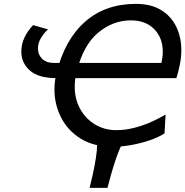

<svg xmlns="http://www.w3.org/2000/svg" viewBox="-20 -730 937 971"><path d="M872.1 -335H264.2Q174.8 -335 131.3 -373.3Q87.9 -411.6 87.9 -469.2Q87.9 -506.3 103.5 -539.8Q119.1 -573.2 147.5 -603L222.7 -581.5Q203.1 -563.5 187.5 -538.3Q171.9 -513.2 171.9 -483.9Q171.9 -454.1 192.9 -432.9Q213.9 -411.6 253.9 -411.6H795.9Q803.2 -441.9 803.2 -468.8Q803.2 -538.6 759.8 -582.8Q716.3 -627 642.1 -627Q550.8 -627 475.8 -564.2Q400.9 -501.5 367.2 -365.7Q357.9 -328.6 357.9 -292.5Q357.9 -227.1 386.5 -177.2Q415 -127.4 462.4 -99.6Q509.8 -71.8 566.9 -71.8Q614.3 -71.8 660.6 -84Q707 -96.2 747.6 -114.5Q788.1 -132.8 817.4 -150.9L812 -55.2Q779.3 -34.7 734.1 -19.5Q689 -4.4 641.1 3.9Q593.3 12.2 551.8 12.2Q454.6 12.2 388.7 -28.6Q322.8 -69.3 289.1 -135.5Q255.4 -201.7 255.4 -276.9Q255.4 -318.8 265.6 -360.4Q307.6 -529.8 410.2 -620.1Q512.7 -710.4 667.5 -710.4Q743.7 -710.4 794.7 -679.2Q845.7 -647.9 871.3 -595Q897 -542 897 -476.6Q897 -440.9 889.9 -405.3Q882.8 -369.6 872.1 -335ZM471.2 0H595.7Q581.1 30.3 567.4 70.1Q553.7 109.9 542.5 149.9Q531.2 189.9 523.4 220.2H433.1Q440.9 189.9 449.7 149.9Q458.5 109.9 464.8 70.1Q471.2 30.3 471.2 0Z"/></svg>

Font: Andika
Style: Italic
Weight: 400
Italic angle: -14°
Designer: Victor Gaultney, Annie Olsen, Julie Remington, Don Collingsworth, Eric Hays, Becca Hirsbrunner
Foundry: SIL International
Version: Version 6.101